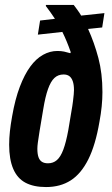

<svg xmlns="http://www.w3.org/2000/svg" viewBox="-20 -744 451 776"><path d="M166 12Q116 12 83 -5.5Q50 -23 33.5 -61.5Q17 -100 17 -159Q17 -185 20 -213Q23 -241 29 -274Q41 -343 60 -393Q79 -443 102.5 -475Q126 -507 154 -522.5Q182 -538 212 -538Q227 -538 239 -535.5Q251 -533 264 -529L266 -533Q258 -556 249.5 -576.5Q241 -597 232 -615L133 -604L142 -661L202 -668Q192 -683 182.5 -696.5Q173 -710 165 -720L166 -724H278Q282 -719 292.5 -704.5Q303 -690 308 -681L402 -691L393 -633L336 -627Q361 -572 377.5 -510Q394 -448 394 -372Q394 -344 391 -314Q388 -284 382 -252Q366 -158 337 -100Q308 -42 266 -15Q224 12 166 12ZM174 -84Q195 -84 210 -97Q225 -110 236 -139.5Q247 -169 256 -218Q263 -262 268 -290Q273 -318 275 -335Q277 -352 278 -362Q279 -372 279 -380Q279 -402 274 -416Q269 -430 260 -436.5Q251 -443 237 -443Q215 -443 200 -429Q185 -415 174 -384Q163 -353 155 -304Q145 -246 140 -214.5Q135 -183 133 -168Q131 -153 131 -143Q131 -122 135.5 -109Q140 -96 149.5 -90Q159 -84 174 -84Z"/></svg>

Font: Archivo ExtraCondensed
Style: Bold Italic
Weight: 700
Width: 2
Italic angle: -10°
Designer: Hector Gatti
Foundry: Omnibus-Type
Version: Version 2.001